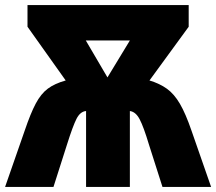

<svg xmlns="http://www.w3.org/2000/svg" viewBox="-22 -734 849 754"><path d="M719 -714V-629L565 -418Q605 -406 633.5 -385.5Q662 -365 684.5 -326.5Q707 -288 730 -221L807 0H616L563 -166Q542 -236 526.5 -265.5Q511 -295 488 -298V0H316V-298Q293 -296 278.5 -267.5Q264 -239 241 -166L188 0H-2L75 -221Q98 -289 118.5 -327.5Q139 -366 166 -386Q193 -406 236 -418L86 -629V-714ZM488 -575H315L400 -430Z"/></svg>

Font: Noto Sans SemiCondensed Black
Style: Regular
Weight: 900
Width: 4
Designer: Monotype Design Team
Foundry: Monotype Imaging Inc.
Version: Version 2.013; ttfautohint (v1.8.4.7-5d5b)